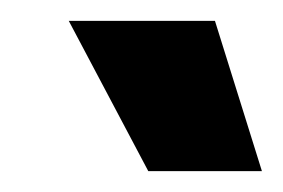

<svg xmlns="http://www.w3.org/2000/svg" viewBox="-20 -770 271 184"><path d="M186 -750 231 -606H122.1L45.9 -750Z"/></svg>

Font: Stilu SemiBold
Style: Italic
Weight: 600
Italic angle: -10°
Designer: Genilson Lima Santos
Foundry: Genilson Lima Santos
Version: Version 1.200;PS 001.200;hotconv 1.0.88;makeotf.lib2.5.64775